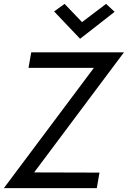

<svg xmlns="http://www.w3.org/2000/svg" viewBox="-35 -970 659 990"><path d="M388 -856 512 -950 556 -909 378 -770 244 -911 298 -950ZM112 -620 126 -700H604L141 -81L478 -80L464 0H-15L449 -620Z"/></svg>

Font: Von Book
Style: Italic
Weight: 400
Version: Version 4.000; ttfautohint (v1.8.4.7-5d5b)